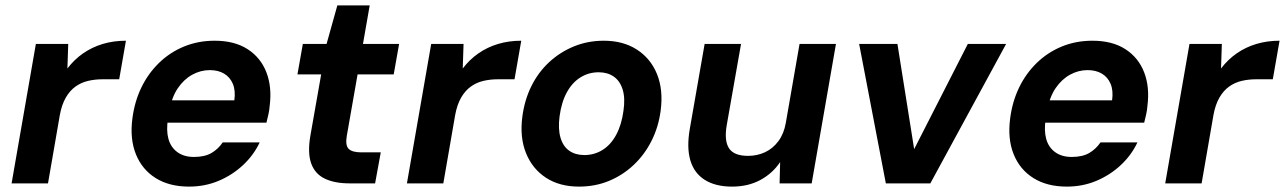

<svg xmlns="http://www.w3.org/2000/svg" viewBox="-20 -680 4765 712"><path d="M23 0 113 -517H233L230 -426Q255 -459 288 -482Q321 -505 361 -517Q401 -529 447 -529L422 -386H360Q332 -386 306.5 -380Q281 -374 260 -359Q239 -344 224 -318Q209 -292 202 -254L158 0Z M681 12Q608 12 557.5 -19.5Q507 -51 484 -108Q461 -165 471 -241Q479 -303 504 -355Q529 -407 569.5 -446.5Q610 -486 662.5 -507.5Q715 -529 776 -529Q850 -529 898.5 -497.5Q947 -466 968 -411.5Q989 -357 980 -287Q979 -272 975.5 -256.5Q972 -241 968 -225H564L578 -308H849Q854 -344 843.5 -369Q833 -394 811 -407Q789 -420 758 -420Q724 -420 693 -403Q662 -386 639.5 -353Q617 -320 608 -269L603 -240Q596 -197 604.5 -165.5Q613 -134 637.5 -116Q662 -98 699 -98Q739 -98 764 -112.5Q789 -127 806 -152H943Q921 -105 881.5 -68Q842 -31 791 -9.5Q740 12 681 12Z M1276 0Q1221 0 1184.5 -17.5Q1148 -35 1134 -74Q1120 -113 1131 -177L1171 -404H1083L1103 -517H1191L1231 -660H1351L1326 -517H1460L1440 -404H1306L1266 -176Q1260 -141 1273 -128Q1286 -115 1320 -115H1392L1371 0Z M1489 0 1579 -517H1699L1696 -426Q1721 -459 1754 -482Q1787 -505 1827 -517Q1867 -529 1913 -529L1888 -386H1826Q1798 -386 1772.5 -380Q1747 -374 1726 -359Q1705 -344 1690 -318Q1675 -292 1668 -254L1624 0Z M2127 12Q2055 12 2004.5 -21Q1954 -54 1930.5 -112.5Q1907 -171 1917 -247Q1925 -309 1950.5 -360.5Q1976 -412 2016.5 -449.5Q2057 -487 2108.5 -508Q2160 -529 2219 -529Q2291 -529 2342 -496Q2393 -463 2416.5 -405Q2440 -347 2430 -270Q2422 -209 2396 -157.5Q2370 -106 2329.5 -68Q2289 -30 2238 -9Q2187 12 2127 12ZM2147 -105Q2184 -105 2214.5 -124Q2245 -143 2265 -180Q2285 -217 2292 -269Q2299 -316 2289 -348Q2279 -380 2256 -396Q2233 -412 2200 -412Q2163 -412 2132.5 -393Q2102 -374 2082 -337.5Q2062 -301 2055 -248Q2049 -202 2058.5 -169.5Q2068 -137 2091 -121Q2114 -105 2147 -105Z M2695 12Q2633 12 2593.5 -13Q2554 -38 2540 -85.5Q2526 -133 2538 -202L2593 -517H2728L2675 -216Q2665 -158 2683.5 -130Q2702 -102 2754 -102Q2788 -102 2817 -115.5Q2846 -129 2866.5 -156.5Q2887 -184 2894 -224L2945 -517H3080L2990 0H2871L2873 -79Q2845 -37 2799.5 -12.5Q2754 12 2695 12Z M3265 0 3166 -517H3308L3370 -127L3569 -517H3711L3430 0Z M3936 12Q3863 12 3812.5 -19.5Q3762 -51 3739 -108Q3716 -165 3726 -241Q3734 -303 3759 -355Q3784 -407 3824.5 -446.5Q3865 -486 3917.5 -507.5Q3970 -529 4031 -529Q4105 -529 4153.5 -497.5Q4202 -466 4223 -411.5Q4244 -357 4235 -287Q4234 -272 4230.5 -256.5Q4227 -241 4223 -225H3819L3833 -308H4104Q4109 -344 4098.5 -369Q4088 -394 4066 -407Q4044 -420 4013 -420Q3979 -420 3948 -403Q3917 -386 3894.5 -353Q3872 -320 3863 -269L3858 -240Q3851 -197 3859.5 -165.5Q3868 -134 3892.5 -116Q3917 -98 3954 -98Q3994 -98 4019 -112.5Q4044 -127 4061 -152H4198Q4176 -105 4136.5 -68Q4097 -31 4046 -9.5Q3995 12 3936 12Z M4301 0 4391 -517H4511L4508 -426Q4533 -459 4566 -482Q4599 -505 4639 -517Q4679 -529 4725 -529L4700 -386H4638Q4610 -386 4584.5 -380Q4559 -374 4538 -359Q4517 -344 4502 -318Q4487 -292 4480 -254L4436 0Z"/></svg>

Font: DM Sans 11pt
Style: Bold Italic
Weight: 700
Italic angle: -10°
Version: Version 4.004;gftools[0.9.30]